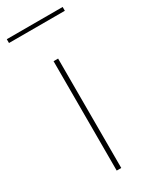

<svg xmlns="http://www.w3.org/2000/svg" viewBox="-192 -723 616 769"><g transform="rotate(-30 116.0 -338.0)"><path d="M-13.2 -658.2V-675.8H245.1V-658.2ZM105 0V-505.9H126V0Z"/></g></svg>

Font: Anuphan Thin
Style: Regular
Weight: 250
Designer: Mike Abbink, Paul van der Laan, Pieter van Rosmalen, Mint Tantisuwanna
Foundry: Bold Monday; Cadson Demak
Version: Version 3.002;hotconv 1.0.109;makeotfexe 2.5.65596